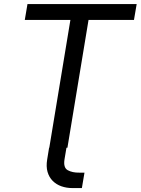

<svg xmlns="http://www.w3.org/2000/svg" viewBox="-20 -748 712 972"><path d="M316.4 0 306.6 58.6Q299.8 101.1 323.2 113.8Q346.7 126.5 380.9 126H407.7L394.5 204.1H346.7Q316.9 204.1 291 195.1Q265.1 186 246.8 167.7Q228.5 149.4 220.7 122.3Q212.9 95.2 218.8 59.6L228.5 0ZM105.5 -647 119.1 -727.5H671.9L658.2 -647H428.2L321.3 0H229.5L336.4 -647Z"/></svg>

Font: Inter 18pt
Style: Italic
Weight: 400
Italic angle: -9.3988°
Designer: Rasmus Andersson
Foundry: rsms
Version: Version 4.001;git-66647c0bb